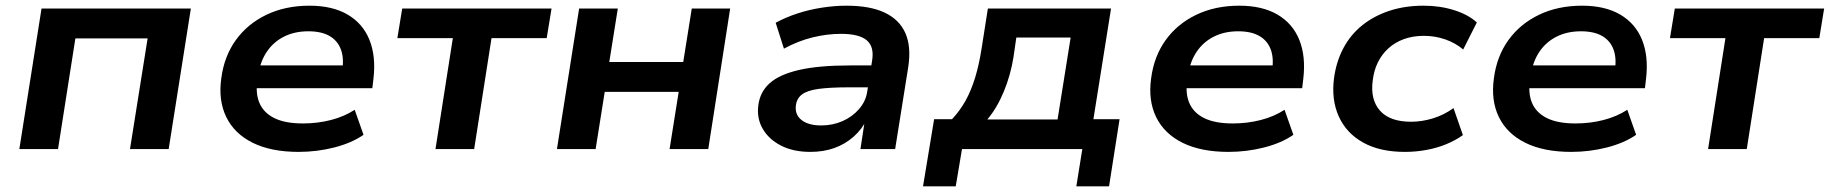

<svg xmlns="http://www.w3.org/2000/svg" viewBox="-20 -524 6433 675"><path d="M48 0 126 -494H651L573 0H437L499 -389H245L184 0Z M1030 10Q933 10 868.5 -22Q804 -54 775.5 -112.5Q747 -171 758 -249Q768 -326 809 -383Q850 -440 916.5 -472Q983 -504 1068 -504Q1149 -504 1202.5 -472.5Q1256 -441 1279 -383.5Q1302 -326 1293 -248L1289 -214H860L871 -294H1204L1183 -275Q1190 -319 1178.5 -350Q1167 -381 1138.5 -397.5Q1110 -414 1064 -414Q1016 -414 979 -395.5Q942 -377 919 -343.5Q896 -310 889 -266L886 -250Q877 -199 891.5 -163.5Q906 -128 944 -109Q982 -90 1045 -90Q1096 -90 1143 -102Q1190 -114 1227 -138L1258 -50Q1216 -21 1155 -5.5Q1094 10 1030 10Z M1511 0 1572 -390H1377L1394 -494H1919L1902 -390H1708L1647 0Z M1938 0 2016 -494H2152L2122 -306H2382L2412 -494H2547L2470 0H2334L2366 -201H2106L2074 0Z M2829 10Q2769 10 2726 -12Q2683 -34 2661.5 -71Q2640 -108 2646 -154Q2652 -201 2686 -231.5Q2720 -262 2789 -278Q2858 -294 2970 -294H3060L3049 -217H2966Q2898 -217 2858 -211.5Q2818 -206 2799.5 -192Q2781 -178 2778 -153Q2774 -121 2798 -102Q2822 -83 2867 -83Q2907 -83 2941.5 -98Q2976 -113 3000 -140.5Q3024 -168 3029 -203L3046 -311Q3054 -360 3027 -382.5Q3000 -405 2937 -405Q2887 -405 2836.5 -392.5Q2786 -380 2736 -353L2707 -444Q2742 -463 2783 -476.5Q2824 -490 2869 -497Q2914 -504 2956 -504Q3039 -504 3090.5 -479.5Q3142 -455 3163 -407.5Q3184 -360 3173 -288L3127 0H3005L3021 -105L3028 -106Q3011 -70 2981 -43.5Q2951 -17 2913 -3.5Q2875 10 2829 10Z M3225 131 3264 -105H3327Q3355 -135 3374.5 -170Q3394 -205 3408 -250.5Q3422 -296 3431 -354L3453 -494H3886L3824 -105H3916L3879 131H3764L3785 0H3362L3340 131ZM3451 -104H3698L3744 -392H3553L3543 -323Q3533 -260 3509 -202Q3485 -144 3451 -104Z M4299 10Q4202 10 4137.5 -22Q4073 -54 4044.5 -112.5Q4016 -171 4027 -249Q4037 -326 4078 -383Q4119 -440 4185.5 -472Q4252 -504 4337 -504Q4418 -504 4471.5 -472.5Q4525 -441 4548 -383.5Q4571 -326 4562 -248L4558 -214H4129L4140 -294H4473L4452 -275Q4459 -319 4447.5 -350Q4436 -381 4407.5 -397.5Q4379 -414 4333 -414Q4285 -414 4248 -395.5Q4211 -377 4188 -343.5Q4165 -310 4158 -266L4155 -250Q4146 -199 4160.5 -163.5Q4175 -128 4213 -109Q4251 -90 4314 -90Q4365 -90 4412 -102Q4459 -114 4496 -138L4527 -50Q4485 -21 4424 -5.5Q4363 10 4299 10Z M4919 10Q4831 10 4772 -23Q4713 -56 4686.5 -115Q4660 -174 4670 -250Q4678 -308 4703 -355Q4728 -402 4769 -435Q4810 -468 4864.5 -486Q4919 -504 4985 -504Q5043 -504 5093 -488Q5143 -472 5172 -445L5124 -350Q5097 -373 5061 -385.5Q5025 -398 4986 -398Q4947 -398 4915.5 -386.5Q4884 -375 4861 -354Q4838 -333 4824 -304.5Q4810 -276 4806 -241Q4797 -174 4831.5 -135Q4866 -96 4941 -96Q4979 -96 5018 -108Q5057 -120 5090 -144L5123 -49Q5098 -31 5065.5 -17.5Q5033 -4 4995.5 3Q4958 10 4919 10Z M5504 10Q5407 10 5342.5 -22Q5278 -54 5249.5 -112.5Q5221 -171 5232 -249Q5242 -326 5283 -383Q5324 -440 5390.5 -472Q5457 -504 5542 -504Q5623 -504 5676.5 -472.5Q5730 -441 5753 -383.5Q5776 -326 5767 -248L5763 -214H5334L5345 -294H5678L5657 -275Q5664 -319 5652.5 -350Q5641 -381 5612.5 -397.5Q5584 -414 5538 -414Q5490 -414 5453 -395.5Q5416 -377 5393 -343.5Q5370 -310 5363 -266L5360 -250Q5351 -199 5365.5 -163.5Q5380 -128 5418 -109Q5456 -90 5519 -90Q5570 -90 5617 -102Q5664 -114 5701 -138L5732 -50Q5690 -21 5629 -5.5Q5568 10 5504 10Z M5985 0 6046 -390H5851L5868 -494H6393L6376 -390H6182L6121 0Z"/></svg>

Font: Nunito Sans 10pt SemiExpanded
Style: Bold Italic
Weight: 700
Width: 6
Italic angle: -9°
Designer: Vernon Adams
Foundry: Vernon Adams
Version: Version 3.101;gftools[0.9.27]